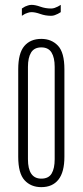

<svg xmlns="http://www.w3.org/2000/svg" viewBox="-20 -760 340 790"><path d="M55 -475Q55 -541 80 -570.5Q105 -600 150 -600Q192 -600 218.5 -572Q245 -544 245 -475V-115Q245 -52 220.5 -21Q196 10 150 10Q107 10 81 -18.5Q55 -47 55 -115ZM150 -565Q121 -565 108 -544Q95 -523 95 -485V-105Q95 -25 150 -25Q180 -25 192.5 -46Q205 -67 205 -105V-485Q205 -523 192 -544Q179 -565 150 -565ZM70 -725Q76 -729 83 -733Q88 -735 95 -737.5Q102 -740 110 -740Q125 -740 146 -732.5Q167 -725 190 -725Q198 -725 205 -727.5Q212 -730 218 -733Q224 -736 230 -740V-710Q224 -706 218 -703Q212 -700 205 -697.5Q198 -695 190 -695Q167 -695 146 -702.5Q125 -710 110 -710Q102 -710 95 -707.5Q88 -705 83 -703Q76 -699 70 -695Z"/></svg>

Font: Exetegue Light
Style: Regular
Weight: 300
Designer: Fábio Duarte Martins
Foundry: Fábio Duarte Martins
Version: Version 0.001